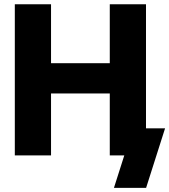

<svg xmlns="http://www.w3.org/2000/svg" viewBox="-20 -748 814 924"><path d="M51.3 0V-727.5H225.6V-443.8H508.3V-727.5H682.6V0H508.3V-298.3H225.6V0ZM528.3 156.2 578.1 0H535.2V-130.4H774.4L683.1 156.2Z"/></svg>

Font: Inter 24pt ExtraBold
Style: Regular
Weight: 800
Designer: Rasmus Andersson
Foundry: rsms
Version: Version 4.001;git-66647c0bb